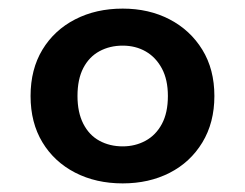

<svg xmlns="http://www.w3.org/2000/svg" viewBox="-20 -747 569 446"><path d="M265 -321Q203 -321 154.5 -346Q106 -371 78.5 -416.5Q51 -462 51 -524Q51 -586 78.5 -631.5Q106 -677 154.5 -702Q203 -727 265 -727Q326 -727 374 -702Q422 -677 450 -631.5Q478 -586 478 -524Q478 -462 450 -416Q422 -370 374 -345.5Q326 -321 265 -321ZM265 -407Q294 -407 318 -420Q342 -433 356 -459Q370 -485 370 -524Q370 -562 356 -588Q342 -614 318.5 -627.5Q295 -641 265 -641Q235 -641 211 -628Q187 -615 173.5 -589Q160 -563 160 -524Q160 -486 173.5 -459.5Q187 -433 211 -420Q235 -407 265 -407Z"/></svg>

Font: TikTok Sans 24pt Medium
Style: Regular
Weight: 500
Version: Version 4.000